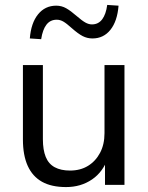

<svg xmlns="http://www.w3.org/2000/svg" viewBox="-20 -750 601 779"><path d="M248 9Q189 9 150.5 -12.5Q112 -34 92.5 -77Q73 -120 73 -184V-486H154V-185Q154 -142 165.5 -113.5Q177 -85 202 -71.5Q227 -58 264 -58Q306 -58 337 -77Q368 -96 386 -130Q404 -164 404 -210V-486H485V0H406V-112H419Q399 -53 353.5 -22Q308 9 248 9ZM147 -591 101 -594Q106 -657 134.5 -692Q163 -727 208 -727Q230 -727 248.5 -716.5Q267 -706 291 -685Q313 -666 326.5 -658.5Q340 -651 353 -651Q379 -651 394.5 -671.5Q410 -692 415 -730L461 -727Q456 -664 428 -629Q400 -594 355 -594Q334 -594 315.5 -603.5Q297 -613 271 -636Q250 -655 237 -662.5Q224 -670 210 -670Q184 -670 168.5 -650Q153 -630 147 -591Z"/></svg>

Font: Nunito Sans 12pt ExtraLight 12pt
Style: Regular
Weight: 400
Version: Version 3.101;gftools[0.9.27]